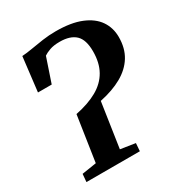

<svg xmlns="http://www.w3.org/2000/svg" viewBox="-177 -869 920 987"><g transform="rotate(-30 283.0 -375.0)"><path d="M48.5 0 52.5 -46.5 138.5 -60 179 -328.5Q256 -344 308.2 -373.5Q360.5 -403 387.2 -450.2Q414 -497.5 414 -565.5Q414 -634.5 382.8 -664Q351.5 -693.5 289.5 -693.5Q253.5 -693.5 230 -685Q206.5 -676.5 193 -667L144.5 -523.5H63L87 -726Q113.5 -727.5 147.5 -733.5Q181.5 -739.5 220 -745Q258.5 -750.5 298.5 -750.5Q390 -750.5 449 -726.2Q508 -702 536.8 -659.8Q565.5 -617.5 565.5 -563Q565.5 -496.5 536.2 -449.2Q507 -402 452.5 -371.2Q398 -340.5 321 -324.5L281.5 -60L369 -46.5L365.5 0Z"/></g></svg>

Font: Merriweather Light 18pt
Style: Bold Italic
Weight: 700
Italic angle: -7.8°
Version: Version 2.101